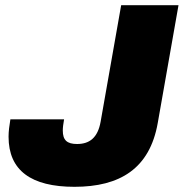

<svg xmlns="http://www.w3.org/2000/svg" viewBox="-20 -708 708 740"><path d="M267 12C442 12 557 -58 588 -234L668 -688H447L368 -240C357 -176 324 -153 277 -153C238 -153 222 -168 222 -205C222 -217 224 -231 227 -248H20C16 -224 13 -202 13 -181C13 -51 100 12 267 12Z"/></svg>

Font: Archivo Black
Style: Italic
Weight: 900
Italic angle: -10°
Designer: Hector Gatti
Foundry: Omnibus-Type
Version: Version 2.001